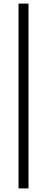

<svg xmlns="http://www.w3.org/2000/svg" viewBox="-20 -828 262 1068"><path d="M83 220V-808H138.5V220Z"/></svg>

Font: Encode Sans Semi Condensed Light
Style: Regular
Weight: 300
Width: 4
Designer: Multiple Designers
Foundry: Impallari Type
Version: Version 2.000